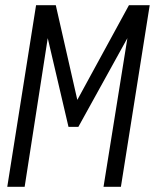

<svg xmlns="http://www.w3.org/2000/svg" viewBox="-20 -720 597 740"><path d="M8 0 119 -700H195L278 -335L477 -700H557L446 0H379L471 -573L282 -231H244L164 -573L75 0Z"/></svg>

Font: Georama SemiCondensed
Style: Italic
Weight: 400
Width: 4
Italic angle: -9°
Designer: Jean-Baptiste Levee
Foundry: Production Type
Version: Version 1.000